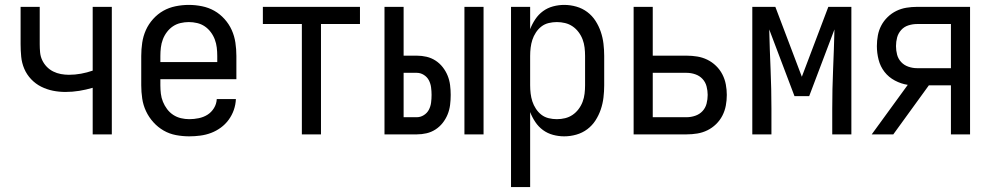

<svg xmlns="http://www.w3.org/2000/svg" viewBox="-20 -548 4040 783"><path d="M358 0V-190Q331 -182 303 -177.5Q275 -173 247 -173Q221 -173 196 -178Q171 -183 148 -194.5Q125 -206 107 -225Q89 -244 79 -267.5Q69 -291 66.5 -316.5Q64 -342 64 -368V-520H142V-368Q142 -351 143.5 -334.5Q145 -318 152 -303Q159 -288 170.5 -276Q182 -264 197 -256.5Q212 -249 228.5 -246Q245 -243 261 -243Q286 -243 310.5 -247.5Q335 -252 358 -260V-520H436V0Z M752 8Q725 8 698 3Q671 -2 647.5 -15.5Q624 -29 605.5 -49.5Q587 -70 575.5 -94.5Q564 -119 560 -146Q556 -173 556 -200V-320Q556 -347 560 -374Q564 -401 575 -425.5Q586 -450 604.5 -470.5Q623 -491 646 -504Q669 -517 696 -522.5Q723 -528 750 -528Q777 -528 804 -522.5Q831 -517 854 -504Q877 -491 895.5 -470.5Q914 -450 925 -425.5Q936 -401 940 -374Q944 -347 944 -320V-225H634V-200Q634 -183 636 -166Q638 -149 644.5 -133Q651 -117 661.5 -103Q672 -89 686.5 -79.5Q701 -70 718 -66Q735 -62 752 -62Q771 -62 790.5 -66Q810 -70 826 -80Q842 -90 852.5 -107Q863 -124 864 -144H942Q941 -121 933.5 -99.5Q926 -78 912.5 -59.5Q899 -41 880.5 -27.5Q862 -14 841 -6Q820 2 797 5Q774 8 752 8ZM866 -295V-320Q866 -337 864 -354Q862 -371 856 -387Q850 -403 839.5 -417Q829 -431 815 -440.5Q801 -450 784 -454Q767 -458 750 -458Q733 -458 716 -454Q699 -450 685 -440.5Q671 -431 660.5 -417Q650 -403 644 -387Q638 -371 636 -354Q634 -337 634 -320V-295Z M1211 0V-450H1052V-520H1448V-450H1289V0Z M1874 0V-520H1952V0ZM1548 0V-520H1626V-321H1680Q1700 -321 1719.5 -316.5Q1739 -312 1756 -301Q1773 -290 1785.5 -274Q1798 -258 1805.5 -239.5Q1813 -221 1815.5 -201Q1818 -181 1818 -161Q1818 -140 1815.5 -120Q1813 -100 1805.5 -81.5Q1798 -63 1785.5 -47Q1773 -31 1756 -20Q1739 -9 1719.5 -4.5Q1700 0 1680 0ZM1626 -70H1680Q1695 -70 1708.5 -78.5Q1722 -87 1729 -100.5Q1736 -114 1738 -129.5Q1740 -145 1740 -161Q1740 -176 1738 -191.5Q1736 -207 1729 -220.5Q1722 -234 1708.5 -242.5Q1695 -251 1680 -251H1626Z M2064 215V-520H2142V-429Q2150 -450 2163 -469.5Q2176 -489 2194.5 -502.5Q2213 -516 2235.5 -522Q2258 -528 2281 -528Q2306 -528 2330.5 -521Q2355 -514 2375 -499Q2395 -484 2408.5 -463Q2422 -442 2430 -418.5Q2438 -395 2441 -370Q2444 -345 2444 -320V-200Q2444 -175 2441 -150Q2438 -125 2430 -101.5Q2422 -78 2408.5 -57Q2395 -36 2375 -21Q2355 -6 2330.5 1Q2306 8 2281 8Q2258 8 2235.5 2Q2213 -4 2194.5 -17.5Q2176 -31 2163 -50.5Q2150 -70 2142 -91V215ZM2251 -62Q2268 -62 2284.5 -66Q2301 -70 2315 -79.5Q2329 -89 2339.5 -103Q2350 -117 2356 -133Q2362 -149 2364 -166Q2366 -183 2366 -200V-320Q2366 -337 2364 -354Q2362 -371 2356 -387Q2350 -403 2339.5 -417Q2329 -431 2315 -440.5Q2301 -450 2284.5 -454Q2268 -458 2251 -458Q2234 -458 2217.5 -454Q2201 -450 2188 -440Q2175 -430 2165.5 -415.5Q2156 -401 2151 -385.5Q2146 -370 2144 -353.5Q2142 -337 2142 -320V-200Q2142 -183 2144 -166.5Q2146 -150 2151 -134.5Q2156 -119 2165.5 -104.5Q2175 -90 2188 -80Q2201 -70 2217.5 -66Q2234 -62 2251 -62Z M2564 0V-520H2642V-321H2780Q2802 -321 2823.5 -317.5Q2845 -314 2864.5 -304.5Q2884 -295 2900 -279.5Q2916 -264 2926 -244.5Q2936 -225 2940 -203.5Q2944 -182 2944 -161Q2944 -139 2940 -117.5Q2936 -96 2926 -76.5Q2916 -57 2900 -41.5Q2884 -26 2864.5 -16.5Q2845 -7 2823.5 -3.5Q2802 0 2780 0ZM2642 -70H2780Q2798 -70 2815.5 -76Q2833 -82 2845 -95Q2857 -108 2861.5 -125.5Q2866 -143 2866 -161Q2866 -178 2861.5 -195.5Q2857 -213 2845 -226Q2833 -239 2815.5 -245Q2798 -251 2780 -251H2642Z M3048 0V-520H3142L3250 -235L3358 -520H3452V0H3374V-104Q3374 -185 3377.5 -266Q3381 -347 3383 -428L3280 -156H3220L3117 -428Q3119 -347 3122.5 -266Q3126 -185 3126 -104V0Z M3535 0 3682 -202Q3655 -206 3629.5 -219.5Q3604 -233 3587 -255Q3570 -277 3563 -304.5Q3556 -332 3556 -360Q3556 -382 3560 -403.5Q3564 -425 3574 -444Q3584 -463 3600 -478.5Q3616 -494 3635.5 -503.5Q3655 -513 3676.5 -516.5Q3698 -520 3719 -520H3936V0H3858V-200H3768L3623 0ZM3719 -270H3858V-450H3719Q3702 -450 3684.5 -444.5Q3667 -439 3655 -425.5Q3643 -412 3638.5 -395Q3634 -378 3634 -360Q3634 -342 3638.5 -325Q3643 -308 3655 -295Q3667 -282 3684.5 -276Q3702 -270 3719 -270Z"/></svg>

Font: Iosevka SS04
Style: Regular
Weight: 400
Monospace: yes
Designer: Belleve Invis
Foundry: Belleve Invis
Version: Version 19.0.0; ttfautohint (v1.8.4)